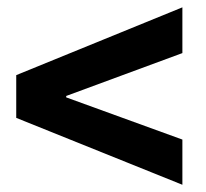

<svg xmlns="http://www.w3.org/2000/svg" viewBox="-20 -574 570 531"><path d="M24.9 -248V-366.2L484.4 -553.7V-427.2L163.1 -308.6V-304.7L484.4 -188V-63Z"/></svg>

Font: Reddit Sans
Style: Bold
Weight: 700
Designer: Stephen Hutchings
Foundry: Reddit
Version: Version 1.013